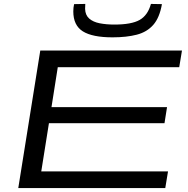

<svg xmlns="http://www.w3.org/2000/svg" viewBox="-20 -957 959 977"><path d="M73 0 185 -700H906L892 -615H274L242 -412H830L817 -330H229L190 -85H835L821 0ZM553 -767Q450 -767 401.5 -797.5Q353 -828 353 -899Q353 -918 357 -936L414 -937Q413 -921 413 -912Q414 -880 434 -862.5Q454 -845 487.5 -838.5Q521 -832 562 -832Q649 -832 690.5 -855.5Q732 -879 748 -937L804 -936Q792 -867 760 -830.5Q728 -794 676 -780.5Q624 -767 553 -767Z"/></svg>

Font: Georama ExtraExtended
Style: Italic
Weight: 400
Width: 8
Italic angle: -9°
Designer: Jean-Baptiste Levee
Foundry: Production Type
Version: Version 1.000